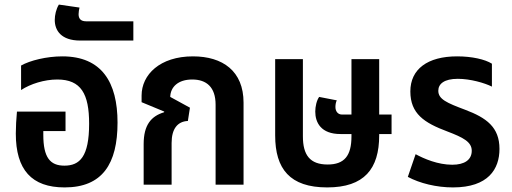

<svg xmlns="http://www.w3.org/2000/svg" viewBox="-20 -806 2236 838"><path d="M262 12C427 12 493 -91 493 -271C493 -447 424 -560 252 -560C183 -560 111 -542 72 -520V-413C113 -440 174 -459 230 -459C334 -459 369 -396 369 -266C369 -122 328 -83 261 -83C199 -83 169 -118 169 -218V-234H266V-319H54C51 -289 49 -250 49 -223C49 -65 118 12 262 12Z M330 -629H562V-713H356C332 -713 323 -725 323 -744C323 -753 325 -765 327 -773L237 -786C225 -767 219 -740 219 -719C219 -673 247 -629 330 -629Z M607 0H729V-182C729 -244 755 -276 800 -278L809 -336L723 -383C724 -426 757 -459 819 -459C881 -459 921 -426 921 -349V0H1043V-358C1043 -496 952 -560 822 -560C678 -560 598 -480 598 -389V-360L697 -319L696 -316C640 -299 607 -261 607 -177Z M1635 -215V-221H1689V-306H1635V-548H1514V-306H1473C1454 -306 1444 -321 1444 -339C1444 -349 1446 -361 1450 -368L1373 -383C1362 -368 1356 -341 1356 -319C1356 -271 1381 -221 1466 -221H1514V-211C1514 -126 1483 -88 1410 -88C1333 -88 1302 -129 1302 -211V-548H1181V-215C1181 -69 1245 12 1408 12C1570 12 1635 -69 1635 -215Z M1957 12C2111 12 2160 -68 2160 -156C2160 -251 2103 -292 2010 -327C1930 -357 1893 -373 1893 -410C1893 -440 1919 -462 1978 -462C2033 -462 2095 -444 2127 -428V-528C2097 -547 2040 -560 1975 -560C1846 -560 1771 -504 1771 -407C1771 -310 1831 -270 1933 -232C2001 -206 2039 -187 2039 -148C2039 -108 2007 -87 1954 -87C1891 -87 1831 -113 1794 -133L1760 -34C1812 -6 1885 12 1957 12Z"/></svg>

Font: Noto Sans Thai SemiCondensed Semi
Style: Regular
Weight: 600
Width: 4
Designer: Monotype Design Team
Foundry: Monotype Imaging Inc.
Version: Version 1.901